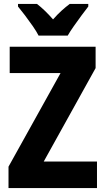

<svg xmlns="http://www.w3.org/2000/svg" viewBox="-20 -950 532 970"><path d="M470 0H23V-108L286 -581H29V-714H463V-606L201 -134H470ZM175 -770Q165 -790 146 -817.5Q127 -845 106.5 -872Q86 -899 71 -917V-930H167Q206 -900 248 -852Q271 -878 291.5 -896.5Q312 -915 332 -930H426V-917Q411 -898 391.5 -871.5Q372 -845 353 -818Q334 -791 322 -770Z"/></svg>

Font: Noto Sans Condensed ExtraBold
Style: Regular
Weight: 800
Width: 3
Designer: Monotype Design Team
Foundry: Monotype Imaging Inc.
Version: Version 2.013; ttfautohint (v1.8.4.7-5d5b)